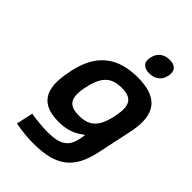

<svg xmlns="http://www.w3.org/2000/svg" viewBox="-265 -824 1136 1136"><g transform="rotate(45 303.0 -255.5)"><path d="M93 -256 91 -244C53 -65 111 9 255 9C335 9 379 -17 414 -44H421L413 -5C398 65 358 98 252 98C207 98 152 92 110 85L87 190C147 201 192 205 241 205C433 205 514 134 549 -31L596 -252C633 -427 569 -509 400 -509C231 -509 130 -430 93 -256ZM223 -248 224 -252C247 -359 291 -398 376 -398C462 -398 488 -359 466 -252L465 -248C442 -141 399 -102 313 -102C228 -102 200 -141 223 -248ZM369 -642C360 -600 381 -573 431 -573C479 -573 512 -600 520 -642L521 -645C530 -689 509 -716 461 -716C411 -716 379 -689 370 -645Z"/></g></svg>

Font: LT Wave Text Bold Italic
Style: Regular
Weight: 700
Designer: Daniel Lyons
Version: Version 2.5 (Glyphs App)